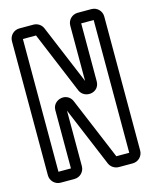

<svg xmlns="http://www.w3.org/2000/svg" viewBox="-109 -764 684 862"><g transform="rotate(-15 232.5 -333.5)"><path d="M338 -25H337L216 -314C208 -333 190 -342 174 -342C152 -342 126 -326 126 -296V-25H68V-642H128H129L249 -354C268 -311 339 -319 339 -373V-642H397V-25ZM447 -22V-645C447 -671 426 -692 400 -692H336C310 -692 289 -671 289 -645V-388L174 -663C167 -680 150 -692 130 -692H65C39 -692 18 -671 18 -645V-22C18 4 39 25 65 25H129C155 25 176 4 176 -22V-280L292 -3C299 13 316 25 336 25H400C426 25 447 4 447 -22Z"/></g></svg>

Font: DIN Rundschrift
Style: MittelKont
Weight: 400
Version: Version 1.027